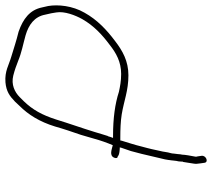

<svg xmlns="http://www.w3.org/2000/svg" viewBox="-56 -668 760 687"><g transform="rotate(-90 323.5 -325.0)"><path d="M102 -295C100 -289 100 -284 107 -283H108V-282C114 -278 121 -277 134 -276H139L138 -271C134 -259 130 -247 126 -236L116 -198L100 -130C97 -119 95 -109 94 -101V-100C92 -90 92 -76 89 -65C89 -60 88 -54 88 -50L87 -49C85 -40 83 -21 81 -11C80 -5 80 2 82 13L84 27C86 43 111 33 109 17L107 3C105 -3 106 -7 107 -11C109 -20 113 -44 113 -51V-52C114 -57 115 -62 115 -66V-67L117 -83C117 -89 119 -95 121 -103C123 -111 123 -119 126 -130L133 -162C135 -172 139 -185 142 -197C148 -222 156 -246 163 -269L164 -274H175C202 -274 233 -273 257 -269C306 -261 342 -245 397 -245C448 -245 485 -266 520 -293C560 -323 596 -357 621 -402C646 -445 651 -497 645 -532L640 -554C631 -598 599 -622 553 -638C520 -646 494 -655 464 -664C433 -673 412 -688 372 -685C339 -682 323 -670 303 -651L288 -635C256 -603 231 -563 214 -508C205 -476 195 -447 184 -415L170 -367C164 -345 156 -322 147 -301C133 -304 109 -315 102 -295ZM184 -414V-415ZM173 -300C175 -306 177 -310 179 -318L180 -319C185 -334 189 -349 194 -365C208 -411 225 -458 239 -504C255 -554 274 -588 304 -619L319 -634C337 -652 364 -665 396 -657C416 -652 432 -646 450 -639C479 -627 508 -622 540 -613C578 -602 607 -581 614 -543L619 -521C620 -514 621 -508 622 -503C627 -474 612 -435 598 -410C574 -368 541 -338 506 -312C477 -289 445 -271 402 -271C376 -271 357 -275 338 -279C295 -293 243 -300 181 -300ZM506 -312H507Z"/></g></svg>

Font: Stray Cat
Style: LtObl
Weight: 300
Version: Version 1.0